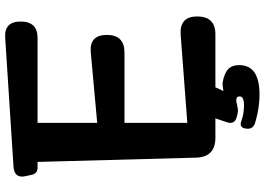

<svg xmlns="http://www.w3.org/2000/svg" viewBox="-156 -670 991 718"><g transform="rotate(-90 339.0 -310.5)"><path d="M372 0 358 30 372 28Q376 27 380 27Q384 27 388 27Q412 30 431 41Q455 55 455 89Q455 165 345 165Q327 165 309 163Q291 161 272 157Q249 152 235 147Q213 138 218 112Q222 88 246 97Q273 107 304 107Q338 107 338 91Q338 78 324 78Q316 78 307 81Q299 83 290.5 84Q282 85 274 83L262 80Q232 73 241 44L256 0H184Q111 0 109 -72L93 -665H72Q50 -665 45 -686L40 -709Q30 -752 75 -755L556 -786Q618 -791 618 -728Q618 -665 556 -665H239V-442L502 -466Q568 -472 568 -406Q568 -340 502 -340H239V-105L570 -130Q637 -134 637 -68Q637 0 570 0Z"/></g></svg>

Font: MaokenZhuyuanTi
Style: Regular
Weight: 400
Designer: Fontworks Inc & LongZhuTi team: ZERO子、时光羊、荆南、频凡、刘鹏、Little White Dog、帆影Magmeta、奈白不弍、白日月球、ChaoTawei、雨三（排名不分先后）
Version: Version 1.000; 20230222